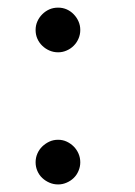

<svg xmlns="http://www.w3.org/2000/svg" viewBox="-20 -508 356 508"><path d="M133.8 -487.8Q146 -487.8 156.5 -483.2Q167 -478.5 175 -470.2Q183.1 -461.9 187.7 -451.4Q192.4 -440.9 192.4 -428.7Q192.4 -416.5 187.7 -405.8Q183.1 -395 175 -387Q167 -378.9 156.2 -374.3Q145.5 -369.6 133.8 -369.6Q121.6 -369.6 110.8 -374.3Q100.1 -378.9 91.8 -387Q83.5 -395 78.9 -405.5Q74.2 -416 74.2 -428.7Q74.2 -440.9 78.9 -451.4Q83.5 -461.9 91.8 -470.2Q100.1 -478.5 110.6 -483.2Q121.1 -487.8 133.8 -487.8ZM133.8 -138.2Q146 -138.2 156.5 -133.3Q167 -128.4 175 -120.4Q183.1 -112.3 187.7 -101.6Q192.4 -90.8 192.4 -78.6Q192.4 -66.9 187.7 -55.9Q183.1 -44.9 175 -37.1Q167 -29.3 156.2 -24.7Q145.5 -20 133.8 -20Q121.6 -20 110.8 -24.7Q100.1 -29.3 91.8 -37.1Q83.5 -44.9 78.9 -55.7Q74.2 -66.4 74.2 -78.6Q74.2 -90.8 78.9 -101.6Q83.5 -112.3 91.8 -120.4Q100.1 -128.4 110.6 -133.3Q121.1 -138.2 133.8 -138.2Z"/></svg>

Font: XB Kayhan
Style: Regular
Weight: 400
Designer: Behnam
Foundry: Irmug
Version: Version 7.300 2009